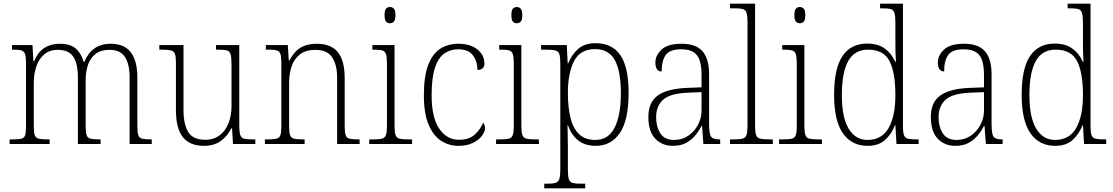

<svg xmlns="http://www.w3.org/2000/svg" viewBox="-20 -780 6028 1040"><path d="M32 0V-25H49Q81 -25 96.5 -29Q112 -33 116.5 -49Q121 -65 121 -99V-436Q121 -470 116 -486Q111 -502 97 -506.5Q83 -511 55 -511H45V-536H156L161 -448H165Q185 -498 220.5 -520.5Q256 -543 304 -543Q361 -543 391 -516.5Q421 -490 433 -445H437Q455 -491 490.5 -517Q526 -543 581 -543Q724 -543 724 -359V-97Q724 -64 729 -48.5Q734 -33 749.5 -29Q765 -25 796 -25H802V0H682V-361Q682 -432 657 -471Q632 -510 573 -510Q526 -510 497.5 -488Q469 -466 456.5 -428.5Q444 -391 444 -345V-99Q444 -64 449 -48.5Q454 -33 469.5 -29Q485 -25 516 -25H525V0H402V-361Q402 -434 377.5 -472Q353 -510 293 -510Q248 -510 219 -485Q190 -460 176.5 -419Q163 -378 163 -331V-98Q163 -64 168 -48.5Q173 -33 189 -29Q205 -25 237 -25H249V0Z M1084 10Q1009 10 971 -36.5Q933 -83 933 -184V-439Q933 -473 927.5 -488Q922 -503 906 -507Q890 -511 858 -511H843V-536H974V-183Q974 -109 999 -66Q1024 -23 1091 -23Q1139 -23 1171 -48Q1203 -73 1218.5 -114.5Q1234 -156 1234 -205V-433Q1234 -469 1229 -486Q1224 -503 1208.5 -507Q1193 -511 1160 -511H1150V-536H1276V-99Q1276 -65 1281.5 -49Q1287 -33 1302 -29Q1317 -25 1346 -25H1363V0H1242L1237 -85H1233Q1212 -43 1176 -16.5Q1140 10 1084 10Z M1415 0V-25H1431Q1462 -25 1478 -29Q1494 -33 1499 -48.5Q1504 -64 1504 -99V-438Q1504 -472 1499 -487.5Q1494 -503 1479 -507Q1464 -511 1436 -511H1420V-536H1539L1544 -453H1548Q1574 -502 1609 -522.5Q1644 -543 1695 -543Q1773 -543 1810 -497.5Q1847 -452 1847 -357V-99Q1847 -64 1852 -48.5Q1857 -33 1872.5 -29Q1888 -25 1919 -25H1928V0H1806V-361Q1806 -428 1779.5 -469Q1753 -510 1688 -510Q1637 -510 1605.5 -486Q1574 -462 1560 -421.5Q1546 -381 1546 -331V-98Q1546 -64 1551 -48.5Q1556 -33 1572 -29Q1588 -25 1619 -25H1630V0Z M2092 -654Q2079 -654 2071 -663Q2063 -672 2063 -698Q2063 -724 2071 -733Q2079 -742 2092 -742Q2105 -742 2113.5 -733Q2122 -724 2122 -698Q2122 -672 2113.5 -663Q2105 -654 2092 -654ZM1980 0V-25H2002Q2034 -25 2049.5 -29Q2065 -33 2070.5 -48.5Q2076 -64 2076 -98V-435Q2076 -470 2071 -486Q2066 -502 2051.5 -506.5Q2037 -511 2009 -511H1997V-536H2117V-99Q2117 -65 2122.5 -49Q2128 -33 2143.5 -29Q2159 -25 2191 -25H2212V0Z M2464 10Q2411 10 2368.5 -18Q2326 -46 2301 -106Q2276 -166 2276 -263Q2276 -370 2300.5 -431Q2325 -492 2367 -517.5Q2409 -543 2463 -543Q2528 -543 2566 -512Q2604 -481 2604 -436Q2604 -402 2566 -401Q2566 -448 2541.5 -480.5Q2517 -513 2461 -513Q2419 -513 2386.5 -490Q2354 -467 2336 -413Q2318 -359 2318 -264Q2318 -143 2359.5 -82.5Q2401 -22 2467 -23Q2521 -23 2551.5 -51Q2582 -79 2597 -115Q2607 -105 2607 -85Q2607 -67 2590.5 -44.5Q2574 -22 2542 -6Q2510 10 2464 10Z M2779 -654Q2766 -654 2758 -663Q2750 -672 2750 -698Q2750 -724 2758 -733Q2766 -742 2779 -742Q2792 -742 2800.5 -733Q2809 -724 2809 -698Q2809 -672 2800.5 -663Q2792 -654 2779 -654ZM2667 0V-25H2689Q2721 -25 2736.5 -29Q2752 -33 2757.5 -48.5Q2763 -64 2763 -98V-435Q2763 -470 2758 -486Q2753 -502 2738.5 -506.5Q2724 -511 2696 -511H2684V-536H2804V-99Q2804 -65 2809.5 -49Q2815 -33 2830.5 -29Q2846 -25 2878 -25H2899V0Z M2928 240V215H2946Q2974 215 2989 210.5Q3004 206 3009.5 190Q3015 174 3015 139V-438Q3015 -472 3009.5 -487.5Q3004 -503 2988 -507Q2972 -511 2940 -511H2911V-536H3050L3055 -437H3058Q3076 -483 3111 -514.5Q3146 -546 3206 -546Q3296 -546 3340.5 -481Q3385 -416 3385 -277Q3385 -129 3337.5 -59.5Q3290 10 3207 10Q3149 10 3112 -19.5Q3075 -49 3056 -102H3054Q3054 -85 3055 -55Q3056 -25 3056 18V140Q3056 175 3061.5 191Q3067 207 3082 211Q3097 215 3125 215H3150V240ZM3205 -22Q3275 -22 3309 -88.5Q3343 -155 3343 -275Q3343 -394 3310.5 -454Q3278 -514 3203 -514Q3123 -514 3089.5 -449Q3056 -384 3056 -276Q3056 -199 3070 -142Q3084 -85 3116.5 -53.5Q3149 -22 3205 -22Z M3624 10Q3567 10 3529.5 -28.5Q3492 -67 3492 -147Q3492 -226 3543.5 -263Q3595 -300 3704 -304L3780 -307V-371Q3780 -416 3771.5 -447.5Q3763 -479 3739 -496Q3715 -513 3670 -513Q3608 -513 3586 -482Q3564 -451 3564 -393Q3530 -393 3530 -442Q3530 -480 3563.5 -511.5Q3597 -543 3672 -543Q3750 -543 3785.5 -502Q3821 -461 3821 -377V-109Q3821 -56 3831 -40.5Q3841 -25 3877 -25H3881V0H3790L3783 -97H3779Q3766 -71 3746 -46.5Q3726 -22 3696.5 -6Q3667 10 3624 10ZM3632 -22Q3675 -22 3708.5 -45Q3742 -68 3761 -104.5Q3780 -141 3780 -181V-281L3707 -278Q3609 -274 3571.5 -239.5Q3534 -205 3534 -145Q3534 -93 3557 -57.5Q3580 -22 3632 -22Z M3934 0V-25H3952Q3986 -25 4002 -29Q4018 -33 4023.5 -48.5Q4029 -64 4029 -98V-660Q4029 -695 4023.5 -711Q4018 -727 4003 -731Q3988 -735 3960 -735H3934V-760H4070V-98Q4070 -64 4075.5 -48.5Q4081 -33 4097.5 -29Q4114 -25 4147 -25H4166V0Z M4312 -654Q4299 -654 4291 -663Q4283 -672 4283 -698Q4283 -724 4291 -733Q4299 -742 4312 -742Q4325 -742 4333.5 -733Q4342 -724 4342 -698Q4342 -672 4333.5 -663Q4325 -654 4312 -654ZM4200 0V-25H4222Q4254 -25 4269.5 -29Q4285 -33 4290.5 -48.5Q4296 -64 4296 -98V-435Q4296 -470 4291 -486Q4286 -502 4271.5 -506.5Q4257 -511 4229 -511H4217V-536H4337V-99Q4337 -65 4342.5 -49Q4348 -33 4363.5 -29Q4379 -25 4411 -25H4432V0Z M4679 10Q4594 10 4546 -57.5Q4498 -125 4498 -267Q4498 -409 4543.5 -476.5Q4589 -544 4677 -544Q4735 -544 4772 -517.5Q4809 -491 4829 -446H4833Q4831 -471 4830.5 -498Q4830 -525 4830 -548V-658Q4830 -694 4824.5 -710.5Q4819 -727 4804.5 -731Q4790 -735 4762 -735H4747V-760H4871V-95Q4871 -63 4876.5 -48Q4882 -33 4897.5 -29Q4913 -25 4943 -25H4956V0H4836L4830 -102H4828Q4808 -52 4773 -21Q4738 10 4679 10ZM4681 -22Q4757 -23 4793.5 -87Q4830 -151 4830 -265Q4830 -386 4798.5 -448.5Q4767 -511 4682 -511Q4609 -511 4574.5 -449.5Q4540 -388 4540 -265Q4540 -143 4577.5 -82Q4615 -21 4681 -22Z M5154 10Q5097 10 5059.5 -28.5Q5022 -67 5022 -147Q5022 -226 5073.5 -263Q5125 -300 5234 -304L5310 -307V-371Q5310 -416 5301.5 -447.5Q5293 -479 5269 -496Q5245 -513 5200 -513Q5138 -513 5116 -482Q5094 -451 5094 -393Q5060 -393 5060 -442Q5060 -480 5093.5 -511.5Q5127 -543 5202 -543Q5280 -543 5315.5 -502Q5351 -461 5351 -377V-109Q5351 -56 5361 -40.5Q5371 -25 5407 -25H5411V0H5320L5313 -97H5309Q5296 -71 5276 -46.5Q5256 -22 5226.5 -6Q5197 10 5154 10ZM5162 -22Q5205 -22 5238.5 -45Q5272 -68 5291 -104.5Q5310 -141 5310 -181V-281L5237 -278Q5139 -274 5101.5 -239.5Q5064 -205 5064 -145Q5064 -93 5087 -57.5Q5110 -22 5162 -22Z M5695 10Q5610 10 5562 -57.5Q5514 -125 5514 -267Q5514 -409 5559.5 -476.5Q5605 -544 5693 -544Q5751 -544 5788 -517.5Q5825 -491 5845 -446H5849Q5847 -471 5846.5 -498Q5846 -525 5846 -548V-658Q5846 -694 5840.5 -710.5Q5835 -727 5820.5 -731Q5806 -735 5778 -735H5763V-760H5887V-95Q5887 -63 5892.5 -48Q5898 -33 5913.5 -29Q5929 -25 5959 -25H5972V0H5852L5846 -102H5844Q5824 -52 5789 -21Q5754 10 5695 10ZM5697 -22Q5773 -23 5809.5 -87Q5846 -151 5846 -265Q5846 -386 5814.5 -448.5Q5783 -511 5698 -511Q5625 -511 5590.5 -449.5Q5556 -388 5556 -265Q5556 -143 5593.5 -82Q5631 -21 5697 -22Z"/></svg>

Font: Noto Serif Tamil SemiCondensed ExtraLight
Style: Regular
Weight: 200
Width: 4
Designer: Indian Type Foundry, Tom Grace, and the Monotype Design Team
Foundry: Monotype Imaging Inc.
Version: Version 2.004; ttfautohint (v1.8.4.7-5d5b)